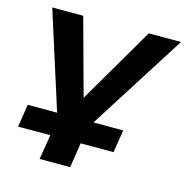

<svg xmlns="http://www.w3.org/2000/svg" viewBox="-102 -597 848 874"><g transform="rotate(15 322.5 -160.5)"><path d="M161 180 180 63H28L45 -44H210L192 -17L38 -501H184L284 -135H279L493 -501H645L337 -16L330 -44H495L478 63H323L305 180Z"/></g></svg>

Font: Nunito Sans 7pt SemiExpanded
Style: Bold Italic
Weight: 700
Width: 6
Italic angle: -9°
Designer: Vernon Adams
Foundry: Vernon Adams
Version: Version 3.101;gftools[0.9.27]